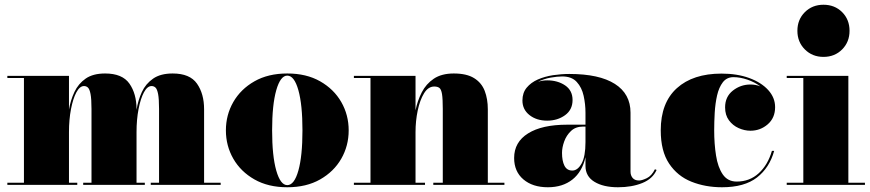

<svg xmlns="http://www.w3.org/2000/svg" viewBox="-20 -780 3670 810"><path d="M11 -9H81V-451H11V-460H271V-317.5Q277.5 -357 294 -392Q310.5 -427 341.5 -448.5Q372.5 -470 423.5 -470Q496 -470 526 -427.2Q556 -384.5 556 -319V-317Q562.5 -357 578.5 -391.8Q594.5 -426.5 625.8 -448.2Q657 -470 708.5 -470Q781 -470 811 -427.2Q841 -384.5 841 -319V-9H911V0H616V-9H651V-320.5Q651 -362.5 647 -383.2Q643 -404 636 -410.5Q629 -417 619.5 -417Q601.5 -417 587.2 -390.5Q573 -364 564.5 -319.8Q556 -275.5 556 -223V-9H591V0H331V-9H366V-320.5Q366 -362.5 362 -383.2Q358 -404 351 -410.5Q344 -417 334.5 -417Q316.5 -417 302.2 -390.5Q288 -364 279.5 -319.8Q271 -275.5 271 -223V-9H306V0H11Z M933 -230Q933 -295 964.2 -349.5Q995.5 -404 1053.5 -437Q1111.5 -470 1192 -470Q1272.5 -470 1330.5 -437Q1388.5 -404 1419.8 -349.5Q1451 -295 1451 -230Q1451 -165 1419.8 -110.5Q1388.5 -56 1330.5 -23Q1272.5 10 1192 10Q1111.5 10 1053.5 -23Q995.5 -56 964.2 -110.5Q933 -165 933 -230ZM1128 -230Q1128 -122 1145.5 -60.5Q1163 1 1192 1Q1221.5 1 1238.8 -60.5Q1256 -122 1256 -230Q1256 -338 1238.8 -399.5Q1221.5 -461 1192 -461Q1163 -461 1145.5 -399.5Q1128 -338 1128 -230Z M1473 -9H1543V-451H1473V-460H1733V-314.5Q1741 -354.5 1759.2 -390.2Q1777.5 -426 1810.2 -448Q1843 -470 1894.5 -470Q1948.5 -470 1980 -450.5Q2011.5 -431 2024.8 -396.8Q2038 -362.5 2038 -319V-9H2108V0H1808V-9H1848V-320.5Q1848 -362.5 1844.8 -382.8Q1841.5 -403 1833.8 -409Q1826 -415 1812 -415Q1786.5 -415 1769 -386.5Q1751.5 -358 1742.2 -313.8Q1733 -269.5 1733 -223V-9H1773V0H1473Z M2373 -254H2450V-304.5Q2450 -340.5 2442.2 -375.8Q2434.5 -411 2413.2 -434.2Q2392 -457.5 2352 -457.5Q2331 -457.5 2302.8 -452.5Q2274.5 -447.5 2250 -435Q2268.5 -441 2288.5 -441Q2332.5 -441 2364 -419.8Q2395.5 -398.5 2395.5 -358Q2395.5 -317 2363.8 -294Q2332 -271 2288.5 -271Q2243.5 -271 2213.8 -294.5Q2184 -318 2184 -356Q2184 -388.5 2202 -410.2Q2220 -432 2249.2 -444.8Q2278.5 -457.5 2313.2 -462.8Q2348 -468 2382 -468Q2508 -468 2574 -426Q2640 -384 2640 -304.5V-55.5Q2640 -40 2649 -29.2Q2658 -18.5 2676 -18.5Q2688 -18.5 2708.5 -28.2Q2729 -38 2743 -66L2750 -63Q2733.5 -25.5 2689.5 -7.8Q2645.5 10 2587 10Q2525.5 10 2487.8 -13Q2450 -36 2450 -80V-117Q2436 -55 2394.8 -22.5Q2353.5 10 2291.5 10Q2227 10 2188 -23.2Q2149 -56.5 2149 -113.5Q2149 -180.5 2207.8 -217.2Q2266.5 -254 2373 -254ZM2394.5 -60.5Q2417 -60.5 2433.5 -90Q2450 -119.5 2450 -180.5V-246H2440Q2408.5 -246 2389 -227.5Q2369.5 -209 2360.2 -183.2Q2351 -157.5 2351 -135Q2351 -101.5 2361.2 -81Q2371.5 -60.5 2394.5 -60.5Z M3246 -143.5Q3226.5 -72.5 3173.5 -31.2Q3120.5 10 3026 10Q2955.5 10 2896.8 -13.5Q2838 -37 2802.8 -89.8Q2767.5 -142.5 2767.5 -230Q2767.5 -346.5 2835.5 -408Q2903.5 -469.5 3024 -469.5Q3090 -469.5 3141 -450.8Q3192 -432 3221 -400Q3250 -368 3250 -328Q3250 -282.5 3218.8 -255.5Q3187.5 -228.5 3146 -228.5Q3121 -228.5 3096.2 -239.5Q3071.5 -250.5 3055.2 -272.5Q3039 -294.5 3039 -327Q3039 -372 3071.8 -397.8Q3104.5 -423.5 3146 -423.5Q3168 -423.5 3188 -415.5Q3163 -434 3132.5 -444.2Q3102 -454.5 3074.5 -454.5Q3046 -454.5 3029.5 -433Q3013 -411.5 3005.2 -377.5Q2997.5 -343.5 2995.2 -304.5Q2993 -265.5 2993 -230Q2993 -173 3000.8 -123.8Q3008.5 -74.5 3029.2 -44.2Q3050 -14 3088 -14Q3142.5 -14 3181 -49.2Q3219.5 -84.5 3236.5 -143.5Z M3344 -650Q3344 -697.5 3375.5 -728.8Q3407 -760 3454 -760Q3501.5 -760 3532.8 -728.8Q3564 -697.5 3564 -650Q3564 -603 3532.8 -571.5Q3501.5 -540 3454 -540Q3407 -540 3375.5 -571.5Q3344 -603 3344 -650ZM3299 -9H3369V-451H3299V-460H3559V-9H3629V0H3299Z"/></svg>

Font: Bodoni* 24pt Fatface
Style: Regular
Weight: 900
Version: Version 2.3